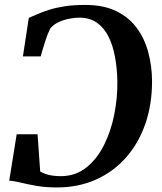

<svg xmlns="http://www.w3.org/2000/svg" viewBox="-20 -772 674 800"><path d="M334.5 -751.5Q412 -751.5 465.2 -725.2Q518.5 -699 551 -654Q583.5 -609 598.2 -552.5Q613 -496 613.5 -436.5Q614 -337.5 585.5 -255.8Q557 -174 504.2 -114.8Q451.5 -55.5 378.5 -23.2Q305.5 9 218 9Q170.5 9 132.8 2.5Q95 -4 66.8 -11Q38.5 -18 18.5 -19.5L49.5 -212.5H136.5L147.5 -57.5Q156.5 -52 168 -47.8Q179.5 -43.5 195.5 -40.8Q211.5 -38 233 -38Q294 -38 339 -73.5Q384 -109 413.2 -167.2Q442.5 -225.5 456.2 -295.5Q470 -365.5 469 -434Q468 -487 459.2 -534.8Q450.5 -582.5 432.2 -619.2Q414 -656 384 -677.2Q354 -698.5 310.5 -698.5Q292.5 -698.5 269.5 -694.2Q246.5 -690 224.8 -680Q203 -670 189 -653Q184 -643 178.5 -628.8Q173 -614.5 167.8 -598.5Q162.5 -582.5 158 -566.5Q153.5 -550.5 149.5 -537H75.5L100 -697.5Q114.5 -703.5 135.2 -712.8Q156 -722 184.2 -731Q212.5 -740 249.5 -745.8Q286.5 -751.5 334.5 -751.5Z"/></svg>

Font: Merriweather 60pt SemiBold
Style: Italic
Weight: 600
Italic angle: -7.8°
Version: Version 2.101